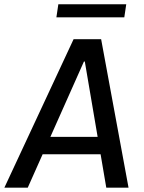

<svg xmlns="http://www.w3.org/2000/svg" viewBox="-43 -867 663 887"><path d="M-22.8 0 297 -686H424.2L550.8 0H448L348.8 -582.8H344.8L85.2 0ZM110.2 -154.2 121.8 -234.8H468.5L457 -154.2ZM217.5 -786.8 226.5 -847.2H540.2L531.2 -786.8Z"/></svg>

Font: Chivo Mono Medium
Style: Italic
Weight: 500
Italic angle: -8.05°
Monospace: yes
Designer: Hector Gatti
Foundry: Omnibus-Type
Version: Version 1.008